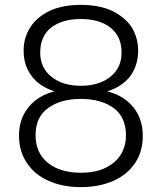

<svg xmlns="http://www.w3.org/2000/svg" viewBox="-20 -747 664 788"><path d="M204 -372C204 -372 204 -372 204 -372C159 -361 123 -339 97 -307C71 -275 58 -236 58 -190C58 -190 58 -190 58 -190C58 -147 69 -110 90 -79C111 -47 140 -22 179 -5C217 12 261 21 312 21C312 21 312 21 312 21C363 21 407 12 446 -5C484 -22 514 -47 535 -79C556 -110 566 -147 566 -190C566 -190 566 -190 566 -190C566 -236 553 -275 527 -307C501 -339 465 -361 420 -372C420 -372 420 -372 420 -372C461 -385 493 -406 515 -435C536 -464 547 -499 547 -539C547 -539 547 -539 547 -539C547 -575 538 -607 520 -636C501 -664 474 -686 439 -703C404 -719 361 -727 312 -727C312 -727 312 -727 312 -727C263 -727 220 -719 185 -703C150 -686 123 -664 105 -636C86 -607 77 -575 77 -539C77 -539 77 -539 77 -539C77 -498 88 -464 110 -435C131 -406 163 -385 204 -372ZM479 -531C479 -531 479 -531 479 -531C479 -490 464 -457 433 -432C402 -407 362 -395 312 -395C312 -395 312 -395 312 -395C262 -395 222 -407 191 -432C160 -457 145 -490 145 -531C145 -531 145 -531 145 -531C145 -576 160 -610 190 -634C220 -657 261 -669 312 -669C312 -669 312 -669 312 -669C363 -669 404 -657 434 -633C464 -609 479 -575 479 -531ZM312 -341C312 -341 312 -341 312 -341C367 -341 411 -329 446 -304C480 -279 497 -241 497 -192C497 -192 497 -192 497 -192C497 -145 480 -107 447 -80C414 -52 369 -38 312 -38C312 -38 312 -38 312 -38C255 -38 209 -52 176 -79C143 -106 126 -144 126 -192C126 -192 126 -192 126 -192C126 -242 143 -279 178 -304C213 -329 257 -341 312 -341Z"/></svg>

Font: wox.body
Style: Regular
Weight: 500
Designer: Ninad Kale (Devanagari), Jonny Pinhorn (Latin)
Foundry: Indian Type Foundry
Version: ""